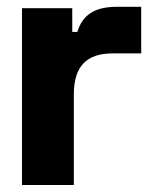

<svg xmlns="http://www.w3.org/2000/svg" viewBox="-20 -530 444 550"><path d="M43 0H191.5V-260C191.5 -340.5 229 -377 302 -377H384.5V-510.5H315C252 -510.5 217 -488.5 201.5 -438.5H187V-506.5H43Z"/></svg>

Font: MCL Standard Bold
Style: Regular
Weight: 700
Designer: Květoslav Bartoš
Foundry: Florian Karsten
Version: Version 1.001;Glyphs 3.2.3 (3260)